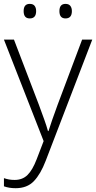

<svg xmlns="http://www.w3.org/2000/svg" viewBox="-20 -737 500 999"><path d="M0.5 -530.8H52.7L181.6 -193.8Q198.2 -148.9 210.4 -114.7Q222.7 -80.6 229.5 -55.2H232.4Q239.3 -77.6 251.5 -113Q263.7 -148.4 279.8 -191.9L407.2 -530.8H460L217.8 99.6Q191.4 168.9 156.2 205.6Q121.1 242.2 61.5 242.2Q43.5 242.2 28.8 239.7Q14.2 237.3 0.5 232.4V189.9Q13.2 194.3 26.6 196.8Q40 199.2 56.2 199.2Q97.2 199.2 123.3 173.3Q149.4 147.5 170.9 91.3L207 -2.9ZM103 -679.2Q103 -716.8 134.8 -716.8Q152.3 -716.8 160.2 -706.5Q168 -696.3 168 -679.2Q168 -641.1 134.8 -641.1Q103 -641.1 103 -679.2ZM289.1 -679.2Q289.1 -716.8 320.8 -716.8Q337.9 -716.8 345.9 -706.5Q354 -696.3 354 -679.2Q354 -641.1 320.8 -641.1Q289.1 -641.1 289.1 -679.2Z"/></svg>

Font: Open Sans Light
Style: Regular
Weight: 300
Designer: Monotype Design Team
Foundry: Monotype Imaging Inc.
Version: Version 3.000; ttfautohint (v1.8.4)